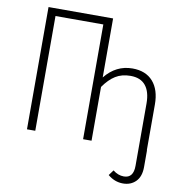

<svg xmlns="http://www.w3.org/2000/svg" viewBox="-94 -770 991 1058"><g transform="rotate(10 401.5 -241.0)"><path d="M762.2 -1H763.2V92.8Q763.2 146 735.4 174.1Q707.5 202.1 664.1 202.1Q617.2 202.1 579.1 169.9L601.1 140.1Q629.4 163.1 662.1 163.1Q715.8 163.1 715.8 94.2V-254.9Q715.8 -319.8 687.7 -354.5Q659.7 -389.2 603 -389.2Q554.7 -389.2 519.5 -367.4Q484.4 -345.7 453.1 -300.8V0H405.8V-642.1H138.2V0H91.8V-684.1H453.1V-354Q515.1 -431.2 606.9 -431.2Q681.2 -431.2 721.7 -385.3Q762.2 -339.4 762.2 -256.8Z"/></g></svg>

Font: Fira Sans Compressed ExtraLight
Style: Regular
Weight: 250
Width: 1
Designer: Carrois Corporate & Edenspiekermann AG
Foundry: Carrois Corporate GbR & Edenspiekermann AG
Version: Version 4.203;PS 004.203;hotconv 1.0.88;makeotf.lib2.5.64775